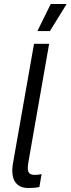

<svg xmlns="http://www.w3.org/2000/svg" viewBox="-20 -940 355 965"><path d="M122 5C143 5 158 4 178 0L189 -65C177 -62 166 -61 155 -61C120 -61 115 -80 123 -127L227 -720H151L45 -118C32 -42 58 5 122 5ZM315 -920H235L168 -784H231Z"/></svg>

Font: Fixel Text 20240404
Style: Italic
Weight: 400
Width: 4
Italic angle: -10°
Designer: AlfaBravo + MacPaw
Foundry: Kyrylo Tkachov, Marchela Mozhyna, Serhii Makarenko, Maria Weinstein, Zakhar Kryvoshyya
Version: Version 1.211;Glyphs 3.2 (3225)